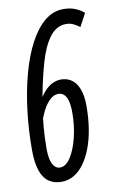

<svg xmlns="http://www.w3.org/2000/svg" viewBox="-83 -757 503 814"><g transform="rotate(-10 168.5 -350.0)"><path d="M115.2 10Q82.6 10 59.9 -6.2Q37.2 -22.5 25.9 -56.8Q14.6 -91.2 14.6 -145.1Q14.6 -231.2 24.7 -313.9Q34.8 -396.6 54.4 -468.3Q73.9 -540.1 102.3 -594.3Q130.7 -648.5 167.3 -679.2Q203.9 -710 248.2 -710Q277.4 -710 299.1 -701.3Q320.8 -692.7 337.3 -678.3L307.3 -622.4Q293.2 -633.1 279.4 -639.4Q265.6 -645.7 249 -645.7Q207.4 -645.7 178.4 -606.9Q149.5 -568 130.2 -500.5Q106.2 -415.4 91.3 -322.7Q76.4 -230 76.4 -139.2Q76.4 -111.1 81.3 -91.2Q86.3 -71.3 96 -61.1Q105.7 -50.8 119.3 -50.8Q144.5 -50.8 164.9 -82.2Q185.4 -113.7 197.9 -164.2Q210.5 -214.7 210.5 -271.5Q210.5 -300.9 205.6 -320.3Q200.6 -339.6 190.6 -349.6Q180.6 -359.6 165.3 -359.6Q146.1 -359.6 129 -343.7Q111.9 -327.7 97.8 -299.9Q83.6 -272.1 73.8 -236.5L81.9 -330.2Q96.6 -360.2 113.2 -379.4Q129.8 -398.6 148.5 -408.2Q167.3 -417.7 187.3 -417.7Q213.3 -417.7 232.7 -404Q252.2 -390.3 263.4 -361.9Q274.6 -333.5 274.6 -289.4Q274.6 -237.3 267.4 -192Q260.3 -146.7 246.3 -109.5Q232.2 -72.3 212.7 -45.6Q193.3 -18.9 168.7 -4.4Q144.2 10 115.2 10Z"/></g></svg>

Font: Georama ExtraCondensed Thin
Style: Italic
Weight: 100
Width: 2
Italic angle: -9°
Designer: Jean-Baptiste Levee
Foundry: Production Type
Version: Version 1.001